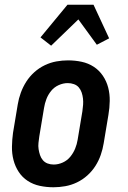

<svg xmlns="http://www.w3.org/2000/svg" viewBox="-20 -783 540 811"><path d="M206 8Q176 8 148 2Q120 -4 97 -19Q74 -34 59 -57Q44 -80 37 -107Q30 -134 30.5 -163.5Q31 -193 35 -222L55 -342Q59 -367 68 -391.5Q77 -416 91 -438Q105 -460 125 -478Q145 -496 169 -507.5Q193 -519 218 -523.5Q243 -528 267 -528Q297 -528 325 -522Q353 -516 376 -501Q399 -486 414.5 -463Q430 -440 437 -413Q444 -386 443.5 -356.5Q443 -327 438 -298L418 -178Q414 -153 405.5 -128.5Q397 -104 383 -82Q369 -60 349 -42Q329 -24 305 -12.5Q281 -1 255.5 3.5Q230 8 206 8ZM207 -88Q226 -88 245 -96.5Q264 -105 277 -121Q290 -137 297.5 -155.5Q305 -174 308 -193L328 -313Q330 -327 331 -340.5Q332 -354 330.5 -367Q329 -380 325 -392Q321 -404 313 -413.5Q305 -423 292.5 -427.5Q280 -432 266 -432Q247 -432 228 -423.5Q209 -415 196 -399Q183 -383 176 -364.5Q169 -346 166 -327L146 -207Q144 -193 142.5 -179.5Q141 -166 143 -153Q145 -140 149 -128Q153 -116 161 -106.5Q169 -97 181 -92.5Q193 -88 207 -88ZM196 -590 151 -625 265 -763H375L441 -621L389 -594L311 -701Z"/></svg>

Font: Iosevka Curly Slab
Style: Bold Italic
Weight: 700
Italic angle: -9°
Monospace: yes
Designer: Belleve Invis
Foundry: Belleve Invis
Version: Version 22.1.2; ttfautohint (v1.8.4)